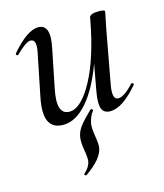

<svg xmlns="http://www.w3.org/2000/svg" viewBox="-98 -469 662 777"><g transform="rotate(-15 233.0 -80.5)"><path d="M439 -77Q441 -79 444 -78Q447 -77 448 -74Q449 -71 447 -69Q381 9 329 9Q302 9 294 -13Q286 -35 295 -84L315 -194Q279 -96 231.5 -41.5Q184 13 131 13Q43 13 70 -119L106 -297Q117 -351 90 -351Q71 -351 29 -309Q25 -305 21 -309Q17 -313 21 -317Q88 -395 134 -395Q188 -395 167 -297L135 -138Q113 -32 169 -32Q218 -32 268 -124Q318 -216 347 -374V-377Q350 -394 387 -394Q413 -394 413 -387Q413 -385 410.5 -374Q408 -363 404.5 -345Q401 -327 398 -312L357 -89Q348 -33 374 -33Q398 -33 439 -77ZM252 -18Q254 -20 257 -19Q260 -18 261.5 -15.5Q263 -13 261 -11Q245 9 240 40Q238 58 243.5 91.5Q249 125 247 139Q240 185 168 234Q167 235 164.5 233.5Q162 232 161 230Q160 228 162 226Q186 205 190 181Q192 166 186 132Q180 98 184 76Q188 55 202.5 35.5Q217 16 252 -18Z"/></g></svg>

Font: Cormorant Infant Book
Style: Italic
Weight: 500
Italic angle: -10°
Designer: Christian Thalmann (Catharsis Fonts)
Version: Version 1.000;PS 002.000;hotconv 1.0.88;makeotf.lib2.5.64775